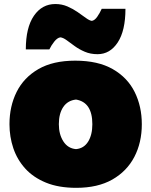

<svg xmlns="http://www.w3.org/2000/svg" viewBox="-20 -902 739 940"><path d="M353.5 17.6Q267.1 17.6 205.1 -7.8Q143.1 -33.2 103.5 -76.9Q64 -120.6 45.2 -176.5Q26.4 -232.4 26.4 -293.9Q26.4 -381.8 61.5 -452.1Q96.7 -522.5 168 -563.7Q239.3 -605 348.1 -605Q460 -605 532.2 -563.5Q604.5 -522 639.4 -451.4Q674.3 -380.9 674.3 -293.9Q674.3 -204.1 637.7 -133.8Q601.1 -63.5 529.8 -22.9Q458.5 17.6 353.5 17.6ZM352.1 -171.9Q390.6 -175.3 411.4 -208.5Q432.1 -241.7 432.1 -293.9Q432.1 -401.4 352.1 -414.6Q311.5 -410.2 289.8 -378.2Q268.1 -346.2 268.1 -293.9Q268.1 -244.1 290.3 -209.7Q312.5 -175.3 352.1 -171.9ZM457.5 -636.7Q422.9 -636.7 395 -648.7Q367.2 -660.6 345.5 -676.5Q323.7 -692.4 306.4 -705.1Q289.1 -717.8 275.4 -719.2Q260.3 -716.8 245.6 -698.2Q231 -679.7 221.7 -660.2H106.4Q106.4 -767.1 146 -824.7Q185.5 -882.3 251 -882.3Q282.7 -882.3 310.3 -870.4Q337.9 -858.4 360.6 -842.5Q383.3 -826.7 400.6 -814Q418 -801.3 429.7 -799.8Q443.8 -802.2 456.3 -820.3Q468.8 -838.4 478 -858.9H594.2Q594.2 -752 556.4 -694.3Q518.6 -636.7 457.5 -636.7Z"/></svg>

Font: Pinar-DS3-FD Black
Style: Regular
Weight: 900
Designer: Amin Abedi
Version: Version 3.000